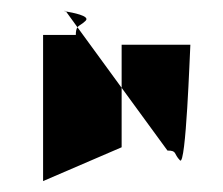

<svg xmlns="http://www.w3.org/2000/svg" viewBox="-20 -776 409 352"><path d="M59 -444 203 -506V-615L122 -726C120 -723 119 -719 119 -712H59ZM101 -755C101 -755 100 -756 100 -756C96 -756 97 -756 101 -755ZM101 -755C112 -753 146 -747 137 -738C130 -731 125 -730 122 -726ZM203 -615V-694H329C328 -679 321 -470 310 -482C298 -494 305 -500 287 -500ZM329 -694Z"/></svg>

Font: bitstorm
Style: exext
Weight: 400
Version: Version 0.2